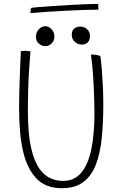

<svg xmlns="http://www.w3.org/2000/svg" viewBox="-20 -945 646 986"><path d="M297.5 21.5Q214.5 21.5 167.5 -28Q120.5 -77.5 99.5 -163.5Q88 -211 83 -268.2Q78 -325.5 78 -390Q78 -424.5 79 -465.5Q80 -506.5 81.5 -547.8Q83 -589 84.5 -624.2Q86 -659.5 87 -682Q91 -683 96.2 -683.5Q101.5 -684 107 -684Q116.5 -684 124.5 -683Q132.5 -682 136.5 -681Q132.5 -637 129.2 -583.2Q126 -529.5 124.5 -476Q123 -422.5 123 -378.5Q123 -318 127.5 -268.2Q132 -218.5 141.5 -179Q161 -96 201.5 -56Q242 -16 305 -16Q360 -16 395.2 -55.8Q430.5 -95.5 447.8 -173.2Q465 -251 465 -364Q465 -388.5 464.2 -417.8Q463.5 -447 462.2 -478.5Q461 -510 459 -542.5Q457 -575 454 -606Q451 -637 447 -665Q453 -665 459 -664.5Q465 -664 471.2 -663.2Q477.5 -662.5 483.5 -661Q489.5 -659.5 495 -658Q500 -627 503.2 -585Q506.5 -543 508.5 -497.2Q510.5 -451.5 510.5 -409Q510.5 -312.5 502.2 -233.5Q494 -154.5 471.5 -97.5Q449 -40.5 407 -9.5Q365 21.5 297.5 21.5ZM213 -708Q195 -708 179.8 -721Q164.5 -734 164.5 -755.5Q164.5 -779 179.5 -794.8Q194.5 -810.5 212 -810.5Q230.5 -810.5 245 -794.8Q259.5 -779 259.5 -756Q259.5 -735.5 245 -721.8Q230.5 -708 213 -708ZM401 -716Q380 -716 364.2 -730.2Q348.5 -744.5 348.5 -766.5Q348.5 -787.5 360.8 -798Q373 -808.5 391.5 -808.5Q412.5 -808.5 427.2 -795Q442 -781.5 442 -759.5Q442 -745.5 436.8 -735.8Q431.5 -726 422.5 -721Q413.5 -716 401 -716ZM485.5 -895.5Q449.5 -895.5 404.5 -893.8Q359.5 -892 311.2 -889.5Q263 -887 217.5 -884Q172 -881 136 -878Q136 -883.5 137.2 -892.2Q138.5 -901 140.5 -904.5Q152 -906.5 182.8 -909Q213.5 -911.5 254.5 -914.2Q295.5 -917 339.2 -919.5Q383 -922 421.5 -923.5Q460 -925 484 -925Z"/></svg>

Font: Grandstander Thin Thin
Style: Regular
Weight: 250
Version: Version 1.200